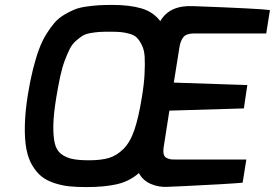

<svg xmlns="http://www.w3.org/2000/svg" viewBox="-20 -757 1118 781"><path d="M93 -370Q102 -426 113.5 -472.5Q125 -519 138 -554.5Q151 -590 168 -617.5Q185 -645 201.5 -664Q218 -683 240.5 -696.5Q263 -710 282.5 -718Q302 -726 329.5 -730Q357 -734 380.5 -735.5Q404 -737 436 -737Q507 -737 555 -723Q603 -709 632 -671Q670 -737 767 -732Q1038 -722 1078 -716L1063 -621H771Q738 -621 726 -606Q714 -591 710 -565L687 -421L986 -411L972 -316L669 -307L646 -160Q643 -141 646 -129.5Q649 -118 659.5 -113.5Q670 -109 677.5 -108.5Q685 -108 700 -108H982L967 -14Q951 -12 874.5 -7.5Q798 -3 730 0L661 3Q625 5 593 -9Q561 -23 545 -53Q506 -19 455 -7.5Q404 4 332 4Q292 4 262.5 1Q233 -2 202 -12Q171 -22 150 -38.5Q129 -55 112 -83Q95 -111 87.5 -150Q80 -189 81 -244.5Q82 -300 93 -370ZM209 -361Q198 -294 197 -249.5Q196 -205 202.5 -175.5Q209 -146 228.5 -131Q248 -116 274 -110.5Q300 -105 342 -105Q391 -105 423 -114.5Q455 -124 482.5 -151.5Q510 -179 527 -229.5Q544 -280 557 -361Q566 -415 568 -456Q570 -497 568.5 -525Q567 -553 557.5 -572.5Q548 -592 537.5 -603Q527 -614 507.5 -619.5Q488 -625 471 -626.5Q454 -628 426 -628Q400 -628 384 -627Q368 -626 348 -622.5Q328 -619 316 -611.5Q304 -604 289 -591Q274 -578 264 -558.5Q254 -539 243.5 -511Q233 -483 225 -446Q217 -409 209 -361Z"/></svg>

Font: Exo
Style: DemiBoldItalic
Weight: 600
Designer: Natanael Gama
Version: Version 1